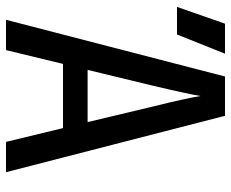

<svg xmlns="http://www.w3.org/2000/svg" viewBox="-85 -685 770 640"><g transform="rotate(90 300.0 -365.0)"><path d="M46 0 235 -730H366L554 0H453L407 -190H193L147 0ZM213 -272H387L335 -490Q320 -550 311 -592Q302 -634 300 -649Q298 -634 289 -592Q280 -550 266 -491ZM3 -570 59 -730H159L95 -570Z"/></g></svg>

Font: JetBrains Mono NL Medium
Style: Regular
Weight: 500
Monospace: yes
Designer: Philipp Nurullin, Konstantin Bulenkov
Foundry: JetBrains
Version: Version 2.305; ttfautohint (v1.8.4.7-5d5b)